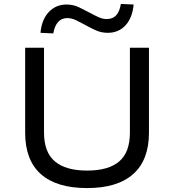

<svg xmlns="http://www.w3.org/2000/svg" viewBox="-20 -948 886 977"><path d="M423 9Q268 9 188 -62Q108 -133 108 -273V-705H204V-273Q204 -173 259.5 -126.5Q315 -80 423 -80Q532 -80 586.5 -126.5Q641 -173 641 -273V-705H738V-273Q738 -134 658 -62.5Q578 9 423 9ZM251 -778 186 -781Q192 -848 228 -886.5Q264 -925 319 -925Q353 -925 383 -910.5Q413 -896 437 -883Q457 -872 479.5 -861.5Q502 -851 523 -851Q554 -851 571.5 -870.5Q589 -890 595 -928L660 -925Q654 -858 619 -819.5Q584 -781 528 -781Q494 -781 463.5 -795.5Q433 -810 410 -823Q390 -834 367 -845Q344 -856 323 -856Q293 -856 275.5 -836Q258 -816 251 -778Z"/></svg>

Font: Nunito Sans 7pt SemiExpanded
Style: Regular
Weight: 400
Width: 6
Designer: Vernon Adams
Foundry: Vernon Adams
Version: Version 3.101;gftools[0.9.27]